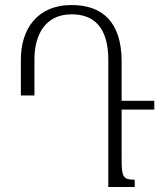

<svg xmlns="http://www.w3.org/2000/svg" viewBox="-20 -744 639 764"><path d="M63 -364H117V-507C117 -603 158 -687 265 -687C355 -687 411 -634 411 -505V0H516V-29C470 -29 464 -39 464 -110V-308H594V-343H464V-499C464 -658 386 -724 265 -724C127 -724 63 -627 63 -507Z"/></svg>

Font: Noto Serif Armenian Condensed Light
Style: Regular
Weight: 300
Width: 3
Designer: Monotype Design Team
Foundry: Monotype Imaging Inc.
Version: Version 2.008